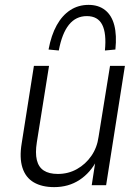

<svg xmlns="http://www.w3.org/2000/svg" viewBox="-20 -759 575 787"><path d="M202 8Q152 8 118.5 -11.5Q85 -31 72 -71.5Q59 -112 69 -172L119 -489H181L131 -176Q124 -132 131 -103Q138 -74 159.5 -60Q181 -46 217 -46Q260 -46 295.5 -66Q331 -86 354.5 -120Q378 -154 384 -198L431 -489H492L415 0H356L372 -104H378Q351 -51 306 -21.5Q261 8 202 8ZM221 -552 179 -556Q190 -615 212.5 -655.5Q235 -696 268 -717.5Q301 -739 343 -739Q384 -739 411 -717.5Q438 -696 448.5 -655.5Q459 -615 453 -556L410 -552Q417 -622 399 -657.5Q381 -693 336 -693Q291 -693 262.5 -657.5Q234 -622 221 -552Z"/></svg>

Font: Nunito Sans 10pt SemiCondensed Light
Style: Italic
Weight: 300
Width: 4
Italic angle: -9°
Designer: Vernon Adams
Foundry: Vernon Adams
Version: Version 3.101;gftools[0.9.27]